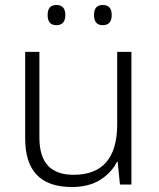

<svg xmlns="http://www.w3.org/2000/svg" viewBox="-20 -740 636 770"><path d="M507 -532V0H461L452 -91H449Q427 -47 381.5 -18.5Q336 10 268 10Q81 10 81 -184V-532H138V-189Q138 -112 172.5 -75.5Q207 -39 275 -39Q450 -39 450 -242V-532ZM171 -680Q171 -720 206 -720Q242 -720 242 -680Q242 -639 206 -639Q171 -639 171 -680ZM357 -680Q357 -720 392 -720Q428 -720 428 -680Q428 -639 392 -639Q357 -639 357 -680Z"/></svg>

Font: Noto Traditional Nushu Light
Style: Regular
Weight: 300
Designer: LIU Zhao
Foundry: LiuZhao Studio
Version: Version 2.003; ttfautohint (v1.8.4.7-5d5b)